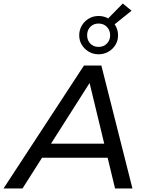

<svg xmlns="http://www.w3.org/2000/svg" viewBox="-74 -1073 826 1093"><path d="M-54 0 404 -700H503L680 0H581L425 -646H465L54 0ZM116 -175 160 -255H553L567 -175ZM487 -764Q456 -764 431 -779Q406 -794 391.5 -818Q377 -842 377 -872Q377 -902 391.5 -927Q406 -952 431 -967Q456 -982 487 -982Q519 -982 544 -967Q569 -952 583.5 -927Q598 -902 598 -872Q598 -842 583.5 -818Q569 -794 544 -779Q519 -764 487 -764ZM487 -806Q516 -806 534.5 -825Q553 -844 553 -872Q553 -901 534.5 -920Q516 -939 487 -939Q459 -939 440.5 -920.5Q422 -902 422 -872Q422 -844 440 -825Q458 -806 487 -806ZM569 -927 519 -945 625 -1053 675 -1012Z"/></svg>

Font: MOST Montserrat Medium
Style: Italic
Weight: 500
Italic angle: -11.3°
Designer: Julieta Ulanovsky
Foundry: Julieta Ulanovsky
Version: Version 8.000;March 11, 2024;FontCreator 15.0.0.2926 64-bit